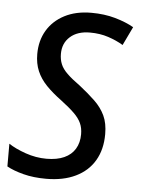

<svg xmlns="http://www.w3.org/2000/svg" viewBox="-48 -582 465 629"><g transform="rotate(5 184.5 -267.5)"><path d="M127 9.8Q85 9.8 52 1.2Q19 -7.3 -2.9 -19.5V-94.2Q19 -79.6 53.2 -67.6Q87.4 -55.7 122.1 -55.7Q156.7 -55.7 180.4 -66.4Q204.1 -77.1 216.3 -97.4Q228.5 -117.7 228.5 -145.5Q228.5 -166 221.4 -181.6Q214.4 -197.3 198 -213.4Q181.6 -229.5 153.8 -250.5Q124.5 -272 104 -293.2Q83.5 -314.5 73 -339.1Q62.5 -363.8 62.5 -395Q62.5 -439 82.5 -472.7Q102.5 -506.3 139.6 -525.6Q176.8 -544.9 227.5 -544.9Q270.5 -544.9 306.4 -534.7Q342.3 -524.4 367.7 -509.8L338.4 -448.7Q316.4 -461.9 289.1 -470.9Q261.7 -480 228.5 -480Q187.5 -480 163.6 -458.7Q139.6 -437.5 139.6 -402.3Q139.6 -383.8 145.8 -368.7Q151.9 -353.5 167.5 -338.4Q183.1 -323.2 210.4 -303.7Q240.2 -280.3 262 -259.3Q283.7 -238.3 295.4 -213.4Q307.1 -188.5 307.1 -152.8Q307.1 -102.1 285.6 -65.7Q264.2 -29.3 223.6 -9.8Q183.1 9.8 127 9.8Z"/></g></svg>

Font: Open Sans SemiCondensed
Style: Italic
Weight: 400
Width: 4
Italic angle: -12°
Designer: Monotype Design Team
Foundry: Monotype Imaging Inc.
Version: Version 3.000